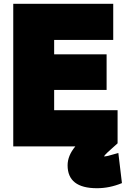

<svg xmlns="http://www.w3.org/2000/svg" viewBox="-20 -743 664 1014"><path d="M378 30H375H50V-723H578V-532H266V-456H543V-268H266V-161H601V14Q533 73 529 83Q539 83 551 80Q597 67 605 65L624 224Q559 251 492 251Q337 251 337 130Q337 79 378 30Z"/></svg>

Font: Repo
Style: ExtraBlack
Weight: 1000
Designer: Stefan Peev
Foundry: Context Ltd
Version: Version 001.000